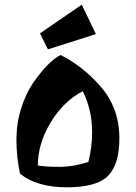

<svg xmlns="http://www.w3.org/2000/svg" viewBox="-20 -773 578 817"><path d="M488 -184Q488 -75 440.5 -25.5Q393 24 265 24Q137 24 65 -34Q50 -106 50 -178Q50 -250 70.5 -313.5Q91 -377 122 -422Q187 -514 238 -539Q334 -490 407 -406Q488 -314 488 -184ZM372 -211Q372 -306 332 -385Q249 -341 195 -251Q141 -161 141 -69Q173 -63 233 -63Q293 -63 356 -84Q372 -145 372 -211ZM150 -631 328 -753 388 -628 184 -563Z"/></svg>

Font: Joti One
Style: Regular
Weight: 400
Designer: Eduardo Rodriguez Tunni
Foundry: Eduardo Rodriguez Tunni
Version: Version 1.001